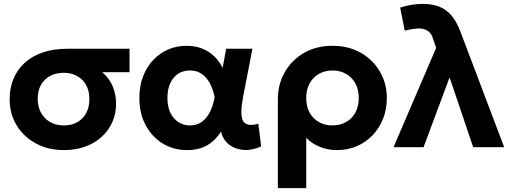

<svg xmlns="http://www.w3.org/2000/svg" viewBox="-20 -755 2616 985"><path d="M307 15Q228 15 165.2 -18.5Q102.5 -52 66 -111Q29.5 -170 29.5 -247Q29.5 -302 48.5 -349Q67.5 -396 104.8 -431Q142 -466 198 -485.5Q254 -505 328.5 -505H644.5V-384.5H504.5Q542 -353 558.8 -310.5Q575.5 -268 575.5 -223Q575.5 -172.5 556.5 -129.2Q537.5 -86 502.2 -53.5Q467 -21 417.5 -3Q368 15 307 15ZM308 -111.5Q346.5 -111.5 375.8 -127.8Q405 -144 421.8 -174.2Q438.5 -204.5 438.5 -246.5Q438.5 -309 401.8 -345.2Q365 -381.5 306 -381.5Q268 -381.5 238.2 -366Q208.5 -350.5 191 -320.8Q173.5 -291 173.5 -249.5Q173.5 -187 211 -149.2Q248.5 -111.5 308 -111.5Z M939.5 15Q871 15 815.8 -18.2Q760.5 -51.5 727.8 -111.8Q695 -172 695 -252.5Q695 -313 713.8 -362.2Q732.5 -411.5 765.5 -446.8Q798.5 -482 842.2 -501Q886 -520 937.5 -520Q980.5 -520 1016 -506.2Q1051.5 -492.5 1078.2 -467Q1105 -441.5 1122 -406.5L1140.5 -505H1275L1227.5 -260Q1218.5 -212.5 1218.2 -181.5Q1218 -150.5 1227.2 -134.5Q1236.5 -118.5 1256 -115.2Q1275.5 -112 1305.5 -120L1319.5 -4Q1273.5 17.5 1230 14.2Q1186.5 11 1155.2 -13.2Q1124 -37.5 1114 -80Q1084 -33 1041.5 -9Q999 15 939.5 15ZM955 -111.5Q989 -111.5 1014.2 -129Q1039.5 -146.5 1056.2 -178.8Q1073 -211 1081 -256Q1078 -273 1072 -291.8Q1066 -310.5 1056.2 -328.8Q1046.5 -347 1032.2 -361.5Q1018 -376 998.8 -384.8Q979.5 -393.5 954 -393.5Q919.5 -393.5 893.8 -376.5Q868 -359.5 853.5 -328Q839 -296.5 839 -253Q839 -186 872.2 -148.8Q905.5 -111.5 955 -111.5Z M1405.5 210V-244.5Q1405.5 -322.5 1441 -384.8Q1476.5 -447 1539.5 -483.5Q1602.5 -520 1685.5 -520Q1769 -520 1831.8 -483.8Q1894.5 -447.5 1929.5 -386.8Q1964.5 -326 1964.5 -252.5Q1964.5 -196 1945.8 -147.5Q1927 -99 1892.8 -62.5Q1858.5 -26 1811.5 -5.5Q1764.5 15 1708.5 15Q1662 15 1621 -1.5Q1580 -18 1551 -48V210ZM1685.5 -111.5Q1724.5 -111.5 1755.2 -128.8Q1786 -146 1803.2 -177.5Q1820.5 -209 1820.5 -252.5Q1820.5 -296 1803 -327.5Q1785.5 -359 1755 -376.2Q1724.5 -393.5 1685.5 -393.5Q1647 -393.5 1616.5 -376.2Q1586 -359 1568.5 -327.5Q1551 -296 1551 -252.5Q1551 -209 1568.2 -177.5Q1585.5 -146 1616 -128.8Q1646.5 -111.5 1685.5 -111.5Z M1999 0 2217.5 -509.5 2201 -557.5Q2194 -583.5 2175.2 -596.2Q2156.5 -609 2130 -609Q2115 -609 2096.5 -606Q2078 -603 2056.5 -597.5L2033 -716Q2062 -726 2093.2 -730.5Q2124.5 -735 2150 -735Q2196 -735 2231.8 -721.5Q2267.5 -708 2295 -676.8Q2322.5 -645.5 2342.5 -591.5L2566.5 0H2407.5L2286.5 -358L2153 0Z"/></svg>

Font: Geologica SemiBold
Style: Regular
Weight: 600
Designer: Sindre Bremnes, Frode Helland
Foundry: Monokrom Skriftforlag AS
Version: Version 1.010;gftools[0.9.28]